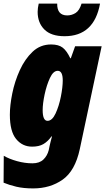

<svg xmlns="http://www.w3.org/2000/svg" viewBox="-30 -811 587 1071"><path d="M528 -791H425Q413 -752 391.5 -738.5Q370 -725 345 -725Q288 -725 289 -791H186Q180 -765 180 -745Q180 -684 217.5 -646.5Q255 -609 330 -609Q495 -609 528 -791ZM208 -197Q208 -233 219 -284.5Q230 -336 248.5 -376Q267 -416 292 -416Q320 -416 320 -362Q320 -325 309.5 -272Q299 -219 280 -178Q261 -137 235 -137Q208 -137 208 -197ZM415 21 537 -553H389L365 -486H362Q343 -527 320 -545Q297 -563 255 -563Q195 -563 152 -522.5Q109 -482 80.5 -419.5Q52 -357 38.5 -290Q25 -223 25 -171Q25 -78 60 -35.5Q95 7 149 7Q187 7 211.5 -7Q236 -21 257 -50H260Q255 -34 252 -19.5Q249 -5 246 6L242 26Q234 58 212 79Q190 100 151 100Q109 100 65.5 88Q22 76 -9 58L-10 208Q21 221 61 230.5Q101 240 155 240Q250 240 319.5 191Q389 142 415 21Z"/></svg>

Font: Noto Sans Display SemiCondensed Black
Style: Italic
Weight: 900
Width: 4
Designer: Monotype Design team
Foundry: Monotype Imaging Inc.
Version: 1.000